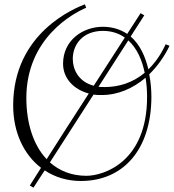

<svg xmlns="http://www.w3.org/2000/svg" viewBox="-20 -761 805 889"><path d="M135 108C150 84 168 57 187 28C234 59 291 77 354 77C551 77 680 -68 681 -312C681 -345 678 -381 671 -417C709 -454 741 -499 765 -549L747 -556C725 -508 698 -470 667 -440C653 -499 628 -555 585 -592C607 -626 628 -659 648 -690L631 -700C612 -670 591 -638 569 -604C539 -624 502 -637 456 -637C364 -637 272 -575 272 -466C272 -398 321 -347 391 -328C323 -223 255 -117 196 -24C133 -90 102 -194 102 -307C102 -584 319 -700 379 -725L373 -741C332 -725 41 -612 41 -273C41 -150 89 -46 170 16C152 45 134 73 118 98ZM451 -321C527 -321 596 -352 654 -401C659 -371 661 -340 661 -312C661 -11 460 53 380 53C310 53 254 29 211 -9C271 -102 342 -212 413 -323C425 -321 438 -321 451 -321ZM317 -488C317 -556 364 -618 457 -618C498 -618 531 -606 558 -587C513 -518 464 -442 414 -364C342 -383 317 -441 317 -488ZM466 -358C455 -358 445 -358 436 -359C484 -434 530 -506 574 -574C614 -538 638 -483 650 -424C595 -378 530 -358 466 -358Z"/></svg>

Font: Clicker Script
Style: Regular
Weight: 400
Designer: Astigmatic (AOETI)
Foundry: Astigmatic (AOETI)
Version: Version 1.000